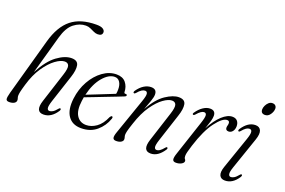

<svg xmlns="http://www.w3.org/2000/svg" viewBox="-95 -1040 2028 1366"><g transform="rotate(20 919.0 -357.0)"><path d="M107 -147Q94.5 -105 90.8 -86.8Q87 -68.5 87 -57Q87 -47 90 -39.5Q93 -32 93 -23.5Q93 -9 78.8 -0.5Q64.5 8 41.5 8Q20.5 8 18 -5.8Q15.5 -19.5 26 -57.5L146 -489Q180 -610.5 249.5 -666.2Q319 -722 438.5 -722Q472.5 -722 487.8 -712Q503 -702 503 -688Q503 -660.5 468 -660.5Q453 -660.5 437.5 -667.8Q422 -675 405.8 -682.5Q389.5 -690 370.5 -690Q323.5 -690 281 -657Q238.5 -624 216 -543.5L134.5 -252.5Q187 -352 245.8 -394.8Q304.5 -437.5 354 -437.5Q400 -437.5 406.8 -403Q413.5 -368.5 394.5 -311L326 -102.5Q312.5 -61 315.5 -45.5Q318.5 -30 333 -30Q343.5 -30 357 -37.8Q370.5 -45.5 389 -68Q396 -76.5 400.5 -74Q409 -70 400.5 -55.5Q359 8 301 8Q236 8 265 -82L338 -308.5Q354.5 -360 347.5 -379.2Q340.5 -398.5 316.5 -398.5Q287 -398.5 247 -369.2Q207 -340 168.8 -283.8Q130.5 -227.5 107 -147Z M769 -130Q749 -71.5 702.2 -31.8Q655.5 8 585 8Q518.5 8 486 -39Q453.5 -86 464 -172Q473 -246 507 -306.5Q541 -367 590.5 -402.8Q640 -438.5 694 -438.5Q741 -438.5 764.5 -409.8Q788 -381 789 -339.5Q789.5 -328.5 800.5 -330Q809.5 -331 811.5 -324.5Q814 -316 800 -310.5Q783 -303.5 748.8 -290.2Q714.5 -277 673.2 -261Q632 -245 593.5 -230Q555 -215 529.5 -205.5Q527 -191 525 -176Q515 -102 539.5 -63.8Q564 -25.5 611.5 -25.5Q650.5 -25.5 688 -51.8Q725.5 -78 750.5 -136Q758 -148 764.5 -147Q774 -146 769 -130ZM688 -417.5Q643 -417.5 599 -365.8Q555 -314 534 -226.5Q562 -237.5 600.5 -252.8Q639 -268 676.2 -283Q713.5 -298 737.5 -307.5Q740.5 -320.5 740.5 -342Q740.5 -375.5 726.8 -396.5Q713 -417.5 688 -417.5Z M854 -355Q850 -356 850 -361.2Q850 -366.5 854 -372.5Q875.5 -404 902.2 -420.8Q929 -437.5 956.5 -437.5Q999 -437.5 999 -396.5Q999 -377.5 988 -346.2Q977 -315 961.5 -273.5Q1011.5 -363 1067.5 -400.2Q1123.5 -437.5 1166 -437.5Q1212 -437.5 1218.5 -403.2Q1225 -369 1205.5 -311L1137.5 -102.5Q1124 -61 1127 -45.5Q1130 -30 1144.5 -30Q1154.5 -30 1167 -37.8Q1179.5 -45.5 1198.5 -68.5Q1204.5 -76 1209 -73.5Q1217.5 -70 1209.5 -56.5Q1167 8 1112.5 8Q1047.5 8 1076.5 -82L1149.5 -308.5Q1166 -360 1159 -379.2Q1152 -398.5 1128 -398.5Q1101.5 -398.5 1063.8 -371.8Q1026 -345 987.5 -289.8Q949 -234.5 921 -149Q905.5 -103 901.2 -84.5Q897 -66 897 -56.5Q897 -46 899.8 -39Q902.5 -32 902.5 -22.5Q902.5 -9.5 888.5 -0.8Q874.5 8 851.5 8Q830.5 8 827 -6Q823.5 -20 835 -52L928.5 -320.5Q944.5 -365.5 942 -382.2Q939.5 -399 924 -399Q911.5 -399 898 -390.2Q884.5 -381.5 867 -360.5Q860 -352.5 854 -355Z M1303 -355Q1294 -357.5 1302.5 -370.5Q1323.5 -401.5 1350 -419.5Q1376.5 -437.5 1403 -437.5Q1444 -437.5 1444 -396.5Q1444 -380.5 1437.8 -358Q1431.5 -335.5 1417 -293.5Q1453.5 -363 1494.2 -400.2Q1535 -437.5 1571.5 -437.5Q1596.5 -437.5 1609.5 -422.2Q1622.5 -407 1622 -381Q1621 -357.5 1609 -343.2Q1597 -329 1580.5 -329Q1557 -329 1557 -350Q1557 -359 1559.5 -366.8Q1562 -374.5 1562 -384Q1562 -402.5 1544 -402.5Q1509.5 -402.5 1459.8 -336.8Q1410 -271 1370 -144.5Q1359.5 -110.5 1354.8 -92.2Q1350 -74 1350 -60.5Q1350 -45 1356 -39Q1362 -33 1362 -24.5Q1362 -11.5 1344.8 -1.8Q1327.5 8 1303.5 8Q1282 8 1279 -7.5Q1276 -23 1288.5 -58.5L1375.5 -320.5Q1390.5 -365.5 1388.5 -382.2Q1386.5 -399 1370.5 -399Q1360.5 -399 1347.5 -390.5Q1334.5 -382 1314.5 -359Q1307.5 -352.5 1303 -355Z M1783 -528Q1751.5 -528 1751.5 -559Q1751.5 -572 1758.5 -587.5Q1765.5 -603 1777.8 -614.2Q1790 -625.5 1805.5 -625.5Q1821 -625.5 1829.2 -617Q1837.5 -608.5 1837.5 -595Q1837.5 -573 1822 -550.5Q1806.5 -528 1783 -528ZM1698.5 -100Q1685.5 -62 1688.5 -46Q1691.5 -30 1706 -30Q1716.5 -30 1730 -37.8Q1743.5 -45.5 1762 -68Q1768 -75.5 1773 -73.5Q1781.5 -70.5 1773 -55Q1732.5 8 1674.5 8Q1643 8 1632.8 -15.5Q1622.5 -39 1638.5 -84L1721 -322.5Q1735.5 -364 1733 -381.2Q1730.5 -398.5 1714.5 -398.5Q1703 -398.5 1690.2 -390.2Q1677.5 -382 1658 -359Q1652 -352 1647 -354.5Q1639 -357.5 1647 -372Q1690 -437.5 1746 -437.5Q1777 -437.5 1787.5 -413.5Q1798 -389.5 1782 -342.5Z"/></g></svg>

Font: Fraunces 144pt S050 Light
Style: Italic
Weight: 300
Italic angle: -16°
Version: Version 1.000; ttfautohint (v1.8.3)